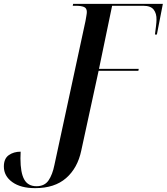

<svg xmlns="http://www.w3.org/2000/svg" viewBox="-112 -734 864 995"><path d="M70 241Q-5 241 -48.5 209.5Q-92 178 -92 129Q-92 88 -66.5 70Q-41 52 -5 52Q-6 69 -6 87Q-6 161 13.5 196Q33 231 77 231Q119 231 139.5 201Q160 171 170 121L331 -625Q333 -637 335.5 -651Q338 -665 338 -672Q338 -692 323 -698Q308 -704 283 -704H265L267 -714H732L701 -555H691Q694 -578 696.5 -599Q699 -620 699 -631Q700 -664 684.5 -684Q669 -704 631 -704H469L401 -377H607L605 -367H399L309 47Q290 137 230.5 189Q171 241 70 241Z"/></svg>

Font: Noto Serif Display Condensed SemiBold
Style: Italic
Weight: 600
Width: 3
Italic angle: -12°
Designer: Monotype Design Team
Foundry: Monotype Imaging Inc.
Version: Version 2.009